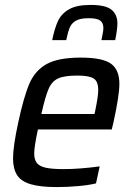

<svg xmlns="http://www.w3.org/2000/svg" viewBox="-20 -752 537 780"><path d="M33 -109Q33 -157 54 -254Q77 -361 100 -413.5Q123 -466 170 -492Q217 -518 308 -518Q396 -518 430.5 -493.5Q465 -469 465 -411Q465 -365 441 -255L434 -226H134Q119 -156 119 -129Q119 -103 130 -89.5Q141 -76 166.5 -70.5Q192 -65 239 -65Q301 -65 385 -76L370 -7Q342 0 297.5 4Q253 8 211 8Q144 8 105 -3.5Q66 -15 49.5 -40.5Q33 -66 33 -109ZM364 -289 367 -303Q379 -361 379 -386Q379 -422 360 -433.5Q341 -445 294 -445Q242 -445 216.5 -433.5Q191 -422 177.5 -391Q164 -360 148 -289ZM457 -656Q457 -634 448 -589H392Q393 -595 396.5 -611.5Q400 -628 400 -638Q400 -659 387 -668.5Q374 -678 340 -678Q306 -678 288.5 -668Q271 -658 263.5 -640.5Q256 -623 249 -589H192Q202 -638 216 -667.5Q230 -697 261 -714.5Q292 -732 348 -732Q409 -732 433 -712.5Q457 -693 457 -656Z"/></svg>

Font: Saira Semi Condensed
Style: Italic
Weight: 400
Width: 4
Italic angle: -12°
Designer: Hector Gatti with collaboration of the Omnibus-Type team
Foundry: Omnibus-Type
Version: Version 1.001; ttfautohint (v1.8)